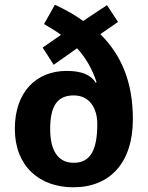

<svg xmlns="http://www.w3.org/2000/svg" viewBox="-20 -785 628 815"><path d="M213 -765 167 -683C192 -668 218 -653 239 -637L161 -583L208 -510L307 -580C345 -539 371 -493 390 -436L386 -434C366 -468 325 -484 263 -484C134 -484 43 -395 43 -238C43 -80 147 10 291 10C446 10 544 -93 544 -279C544 -438 495 -551 406 -640L481 -692L434 -763L333 -696C299 -721 258 -744 213 -765ZM293 -380C362 -380 393 -323 393 -259C393 -150 365 -94 293 -94C222 -94 193 -152 193 -237C193 -332 221 -380 293 -380Z"/></svg>

Font: Noto Sans Display
Style: Bold
Weight: 700
Designer: Monotype Design Team
Foundry: Monotype Imaging Inc.
Version: Version 1.900